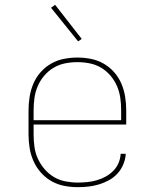

<svg xmlns="http://www.w3.org/2000/svg" viewBox="-20 -766 640 794"><path d="M301 8Q273 8 245 2.5Q217 -3 192.5 -17Q168 -31 149 -52.5Q130 -74 118.5 -100Q107 -126 102.5 -154Q98 -182 98 -210V-310Q98 -338 102.5 -366Q107 -394 118 -420Q129 -446 148 -467.5Q167 -489 191.5 -503Q216 -517 244 -522.5Q272 -528 300 -528Q328 -528 356 -522.5Q384 -517 408.5 -503Q433 -489 452 -467.5Q471 -446 482 -420Q493 -394 497.5 -366Q502 -338 502 -310V-251H119V-210Q119 -184 122.5 -158.5Q126 -133 136.5 -110Q147 -87 164 -67Q181 -47 203 -34Q225 -21 250.5 -16Q276 -11 301 -11Q321 -11 341 -13Q361 -15 380 -20.5Q399 -26 416.5 -35.5Q434 -45 448 -59Q462 -73 470 -91.5Q478 -110 479 -130H500Q499 -108 490 -86.5Q481 -65 466 -48.5Q451 -32 431 -21Q411 -10 389.5 -3.5Q368 3 346 5.5Q324 8 301 8ZM119 -269H481V-310Q481 -336 477.5 -361Q474 -386 464 -409.5Q454 -433 437 -453Q420 -473 398 -486Q376 -499 351 -504Q326 -509 300 -509Q274 -509 249 -504Q224 -499 202 -486Q180 -473 163 -453Q146 -433 136 -409.5Q126 -386 122.5 -361Q119 -336 119 -310ZM303 -595 191 -734 208 -746 318 -605Z"/></svg>

Font: Iosevka HT Thin Extended
Style: Regular
Weight: 100
Width: 7
Monospace: yes
Designer: Belleve Invis
Foundry: Belleve Invis
Version: Version 32.3.0; ttfautohint (v1.8.4)